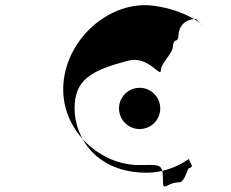

<svg xmlns="http://www.w3.org/2000/svg" viewBox="-20 -823 873 726"><path d="M508 -491C551 -491 586 -456 586 -413C586 -370 551 -335 508 -335C465 -335 430 -370 430 -413C430 -456 465 -491 508 -491ZM534 -170C345 -170 262 -302 262 -413C262 -523 326 -557 466 -594C540 -613 588 -528 588 -556C588 -584 634 -621 634 -649C638 -685 652 -655 655 -689C655 -717 674 -751 721 -751C729 -744 745 -727 744 -730C744 -730 684 -784 563 -801C397 -824 234 -679 220 -509C205 -337 353 -199 505 -199C581 -199 596 -207 596 -148C596 -89 604 -134 662 -134C680 -143 685 -174 693 -186C711 -193 707 -194 697 -214C691 -226 704 -226 684 -215C674 -209 616 -170 534 -170Z"/></svg>

Font: Hussar Przerywany
Style: Regular
Weight: 400
Foundry: Cannot Into Space Fonts
Version: Version 0.982